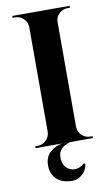

<svg xmlns="http://www.w3.org/2000/svg" viewBox="-98 -750 583 1001"><g transform="rotate(-10 193.0 -249.5)"><path d="M202 139Q213 144 225 144Q251 144 277 121L283 127Q278 160 255 180Q231 201 202 201Q133 201 104 155Q90 131 90 102Q90 56 118 31Q146 6 183 0H42V-10H55Q81 -10 99.5 -28.5Q118 -47 119 -73V-628Q118 -654 99.5 -672Q81 -690 55 -690H42V-700H346L345 -690H333Q307 -690 288 -672Q269 -654 269 -628V-73Q269 -47 288 -28.5Q307 -10 333 -10H345L346 0H226Q161 17 161 70Q161 123 202 139Z"/></g></svg>

Font: Cinzel Decorative
Style: Bold
Weight: 700
Version: Version 1.002;PS 001.002;hotconv 1.0.56;makeotf.lib2.0.21325